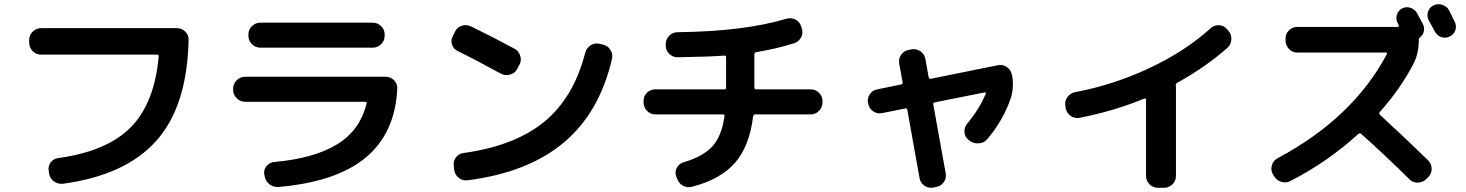

<svg xmlns="http://www.w3.org/2000/svg" viewBox="-20 -852 7040 922"><path d="M176.8 -589.8Q153.3 -589.8 136.7 -606.9Q120.1 -624 120.1 -647.5V-660.2Q120.1 -683.6 137.2 -700.2Q154.3 -716.8 176.8 -716.8H830.1Q853.5 -716.8 870.1 -699.7Q886.7 -682.6 885.7 -660.2Q878.9 -342.8 731.4 -176.8Q584 -10.7 283.2 30.3Q258.8 33.2 239.3 19Q219.7 4.9 215.8 -18.6L213.9 -31.2Q210 -53.7 223.1 -71.8Q236.3 -89.8 258.8 -92.8Q493.2 -125 607.4 -240.2Q721.7 -355.5 742.2 -581.1Q742.2 -589.8 734.4 -589.8Z M1157.2 -363.3Q1133.8 -363.3 1116.7 -380.4Q1099.6 -397.5 1099.6 -419.9V-426.8Q1099.6 -450.2 1116.7 -466.8Q1133.8 -483.4 1157.2 -483.4H1832Q1855.5 -483.4 1872.1 -466.8Q1888.7 -450.2 1887.7 -426.8Q1877.9 -213.9 1737.3 -96.2Q1596.7 21.5 1317.4 45.9Q1293 47.9 1273.9 32.7Q1254.9 17.6 1251 -5.9L1249 -13.7Q1245.1 -36.1 1259.8 -54.2Q1274.4 -72.3 1296.9 -74.2Q1486.3 -90.8 1597.7 -158.2Q1709 -225.6 1740.2 -355.5Q1742.2 -363.3 1734.4 -363.3ZM1230.5 -743.2H1769.5Q1793 -743.2 1810.1 -726.6Q1827.1 -710 1827.1 -686.5V-679.7Q1827.1 -656.2 1810.1 -639.6Q1793 -623 1769.5 -623H1230.5Q1207 -623 1189.9 -640.1Q1172.9 -657.2 1172.9 -679.7V-686.5Q1172.9 -710 1189.9 -726.6Q1207 -743.2 1230.5 -743.2Z M2178.7 -606.4Q2157.2 -616.2 2150.4 -638.2Q2143.6 -660.2 2155.3 -679.7L2165 -700.2Q2175.8 -721.7 2198.2 -728.5Q2220.7 -735.4 2243.2 -724.6Q2341.8 -676.8 2452.1 -617.2Q2471.7 -606.4 2478.5 -583Q2485.4 -559.6 2473.6 -540L2462.9 -519.5Q2452.1 -500 2429.2 -493.7Q2406.2 -487.3 2385.7 -498Q2268.6 -562.5 2178.7 -606.4ZM2875 -637.7Q2898.4 -632.8 2911.1 -612.8Q2923.8 -592.8 2918.9 -570.3Q2860.4 -313.5 2688.5 -168.5Q2516.6 -23.4 2225.6 13.7Q2201.2 16.6 2183.1 2.4Q2165 -11.7 2161.1 -36.1L2159.2 -53.7Q2155.3 -77.1 2168.9 -95.7Q2182.6 -114.3 2206.1 -117.2Q2452.1 -151.4 2593.3 -267.1Q2734.4 -382.8 2790 -597.7Q2795.9 -621.1 2815.9 -634.3Q2835.9 -647.5 2859.4 -641.6Z M3127 -302.7Q3103.5 -302.7 3086.9 -319.8Q3070.3 -336.9 3070.3 -360.4V-367.2Q3070.3 -390.6 3086.9 -406.7Q3103.5 -422.9 3127 -422.9H3458Q3466.8 -422.9 3466.8 -431.6V-577.1Q3466.8 -585 3459 -585Q3377 -579.1 3234.4 -577.1Q3210 -577.1 3193.4 -593.8Q3176.8 -610.4 3176.8 -632.8V-639.6Q3176.8 -663.1 3193.4 -680.2Q3210 -697.3 3233.4 -697.3Q3554.7 -701.2 3754.9 -761.7Q3778.3 -768.6 3799.3 -758.3Q3820.3 -748 3827.1 -725.6L3830.1 -716.8Q3837.9 -693.4 3827.1 -672.9Q3816.4 -652.3 3793.9 -644.5Q3707 -617.2 3611.3 -601.6Q3603.5 -599.6 3602.5 -591.8V-431.6Q3602.5 -422.9 3612.3 -422.9H3873Q3896.5 -422.9 3913.1 -406.2Q3929.7 -389.6 3929.7 -367.2V-360.4Q3929.7 -336.9 3913.1 -319.8Q3896.5 -302.7 3873 -302.7H3606.4Q3599.6 -302.7 3596.7 -293.9Q3579.1 -149.4 3509.3 -69.8Q3439.5 9.8 3302.7 44.9Q3278.3 50.8 3258.3 39.1Q3238.3 27.3 3230.5 2.9L3226.6 -5.9Q3219.7 -28.3 3231 -47.9Q3242.2 -67.4 3263.7 -73.2Q3355.5 -99.6 3400.9 -149.4Q3446.3 -199.2 3459 -293.9Q3460.9 -302.7 3452.1 -302.7Z M4149.4 -353.5 4148.4 -356.4Q4143.6 -379.9 4156.7 -399.4Q4169.9 -418.9 4193.4 -422.9L4306.6 -446.3Q4315.4 -448.2 4314.5 -456.1L4297.9 -546.9Q4293.9 -570.3 4307.6 -589.4Q4321.3 -608.4 4343.8 -612.3L4358.4 -615.2Q4381.8 -619.1 4400.9 -605Q4419.9 -590.8 4423.8 -568.4L4439.5 -481.4Q4441.4 -472.7 4449.2 -473.6L4773.4 -539.1Q4796.9 -543 4815.4 -529.8Q4834 -516.6 4838.9 -494.1L4839.8 -492.2Q4850.6 -432.6 4834 -380.9Q4795.9 -270.5 4719.7 -182.6Q4705.1 -165 4679.7 -163.6Q4654.3 -162.1 4635.7 -176.8L4629.9 -181.6Q4612.3 -195.3 4611.3 -218.8Q4610.4 -242.2 4625 -258.8Q4682.6 -328.1 4713.9 -402.3Q4714.8 -404.3 4712.9 -406.7Q4710.9 -409.2 4708 -408.2L4468.8 -360.4Q4460 -358.4 4461.9 -349.6L4521.5 -18.6Q4525.4 4.9 4511.7 23.4Q4498 42 4474.6 45.9L4460.9 48.8Q4437.5 52.7 4418.5 39.1Q4399.4 25.4 4395.5 2L4336.9 -325.2Q4335 -333 4327.1 -331.1L4214.8 -308.6Q4191.4 -304.7 4172.9 -317.4Q4154.3 -330.1 4149.4 -353.5Z M5097.7 -333 5095.7 -343.8Q5091.8 -366.2 5105.5 -385.3Q5119.1 -404.3 5141.6 -409.2Q5324.2 -443.4 5496.1 -523.4Q5668 -603.5 5793 -715.8Q5809.6 -731.4 5833 -731Q5856.4 -730.5 5871.1 -712.9L5878.9 -704.1Q5894.5 -686.5 5893.1 -662.1Q5891.6 -637.7 5874 -622.1Q5768.6 -529.3 5632.8 -454.1Q5626 -450.2 5626 -442.4Q5626 -441.4 5626.5 -439.9Q5627 -438.5 5627 -436.5V-6.8Q5627 16.6 5609.9 33.2Q5592.8 49.8 5570.3 49.8H5540Q5516.6 49.8 5500 32.7Q5483.4 15.6 5483.4 -6.8V-374Q5483.4 -380.9 5475.6 -378.9Q5326.2 -317.4 5163.1 -286.1Q5139.6 -282.2 5120.6 -295.9Q5101.6 -309.6 5097.7 -333Z M6813.5 -735.4Q6821.3 -718.8 6817.4 -701.7Q6813.5 -684.6 6799.8 -672.9Q6793 -668 6793 -660.2V-657.2Q6793 -595.7 6768.6 -547.9Q6707 -427.7 6605.5 -313.5Q6600.6 -308.6 6606.4 -300.8Q6721.7 -195.3 6837.9 -82Q6854.5 -65.4 6855 -42Q6855.5 -18.6 6838.9 -2L6828.1 8.8Q6811.5 24.4 6787.6 24.9Q6763.7 25.4 6747.1 7.8Q6631.8 -106.4 6515.6 -210Q6509.8 -213.9 6502.9 -209Q6355.5 -74.2 6175.8 17.6Q6154.3 28.3 6131.8 21Q6109.4 13.7 6097.7 -6.8L6091.8 -16.6Q6081.1 -36.1 6087.9 -59.1Q6094.7 -82 6116.2 -92.8Q6477.5 -286.1 6639.6 -591.8Q6641.6 -593.8 6640.1 -596.7Q6638.7 -599.6 6635.7 -599.6H6210Q6186.5 -599.6 6169.9 -616.7Q6153.3 -633.8 6153.3 -657.2V-667Q6153.3 -690.4 6169.9 -706.5Q6186.5 -722.7 6210 -722.7H6692.4Q6695.3 -722.7 6696.8 -725.1Q6698.2 -727.5 6697.3 -730.5L6691.4 -742.2Q6681.6 -760.7 6688 -781.2Q6694.3 -801.8 6712.9 -811.5Q6732.4 -821.3 6753.4 -814.5Q6774.4 -807.6 6785.2 -788.1Q6790 -779.3 6799.3 -761.7Q6808.6 -744.1 6813.5 -735.4ZM6938.5 -802.7Q6943.4 -793 6952.6 -773.9Q6961.9 -754.9 6965.8 -747.1Q6975.6 -727.5 6968.8 -707Q6961.9 -686.5 6941.9 -676.8Q6921.9 -667 6901.4 -673.8Q6880.9 -680.7 6870.1 -701.2Q6861.3 -718.8 6840.8 -754.9Q6831.1 -774.4 6837.4 -795.4Q6843.8 -816.4 6863.8 -826.2Q6883.8 -835.9 6906.2 -828.6Q6928.7 -821.3 6938.5 -802.7Z"/></svg>

Font: Rounded Mgen+ 1m bold
Style: Bold
Weight: 700
Designer: [Source Han Sans]
Ryoko NISHIZUKA  (kana & ideographs); Paul D. Hunt (Latin, Greek & Cyrillic); Wenlong ZHANG  (bopomofo
Version: Version 1.059.20150602